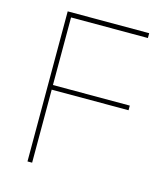

<svg xmlns="http://www.w3.org/2000/svg" viewBox="-109 -814 787 899"><g transform="rotate(15 284.5 -364.0)"><path d="M107.9 0V-727.5H502.9V-704.1H130.4V-376.5H502.9V-354H130.4V0Z"/></g></svg>

Font: Inter 17pt Thin
Style: Regular
Weight: 250
Version: Version 4.001;git-66647c0bb